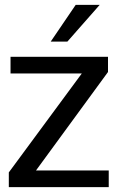

<svg xmlns="http://www.w3.org/2000/svg" viewBox="-20 -764 482 784"><path d="M16 0H424V-68H127L421 -470V-532H23V-464H314L16 -60ZM187 -594H255L387 -744H289Z"/></svg>

Font: Ronzino
Style: Regular
Weight: 400
Designer: Nunzio Mazzaferro
Foundry: Collletttivo
Version: Version 1.000;Glyphs 3.3 (3337)